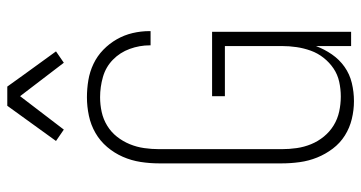

<svg xmlns="http://www.w3.org/2000/svg" viewBox="-258 -750 1015 540"><g transform="rotate(-90 250.0 -479.5)"><path d="M236 8Q211 8 186 2Q161 -4 139.5 -17.5Q118 -31 102.5 -51.5Q87 -72 77.5 -95.5Q68 -119 64.5 -144.5Q61 -170 61 -195V-540Q61 -566 65 -592Q69 -618 79.5 -642Q90 -666 107 -686Q124 -706 146.5 -719Q169 -732 195 -737.5Q221 -743 247 -743Q271 -743 295 -739Q319 -735 341 -724.5Q363 -714 380.5 -697Q398 -680 410 -659Q422 -638 427.5 -614.5Q433 -591 433 -567V-564H393V-566Q393 -595 383 -622.5Q373 -650 352.5 -670Q332 -690 304 -698Q276 -706 247 -706Q226 -706 205.5 -701.5Q185 -697 167 -686Q149 -675 136 -658.5Q123 -642 115 -622.5Q107 -603 104 -582Q101 -561 101 -540V-195Q101 -174 104 -153Q107 -132 115 -112.5Q123 -93 136.5 -76.5Q150 -60 168 -49Q186 -38 207 -33.5Q228 -29 249 -29Q270 -29 290.5 -33.5Q311 -38 328 -49.5Q345 -61 358 -77.5Q371 -94 378 -113.5Q385 -133 388 -153.5Q391 -174 391 -195V-355H250V-391H431V0H391V-99Q382 -75 367.5 -54Q353 -33 332.5 -18.5Q312 -4 287 2Q262 8 236 8ZM156 -808 124 -830 223 -967H277L310 -921L376 -830L344 -808L250 -931Z"/></g></svg>

Font: Iosevka Curly Extralight
Style: Regular
Weight: 200
Monospace: yes
Designer: Belleve Invis
Foundry: Belleve Invis
Version: Version 22.1.2; ttfautohint (v1.8.4)